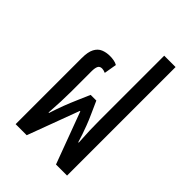

<svg xmlns="http://www.w3.org/2000/svg" viewBox="-219 -838 932 932"><g transform="rotate(45 246.5 -372.5)"><path d="M68 0V-454Q68 -496 80 -518.5Q92 -541 112.5 -549.5Q133 -558 158 -558Q172 -558 185.5 -555.5Q199 -553 209 -547L198 -482Q191 -485 185 -486.5Q179 -488 174 -488Q158 -488 152.5 -476Q147 -464 147 -442V-298Q147 -267 145.5 -233.5Q144 -200 141 -153H144Q158 -196 170 -227.5Q182 -259 199 -298L225 -358H264L290 -300Q306 -265 315.5 -239.5Q325 -214 332 -194Q339 -174 345 -153H348Q345 -200 344 -233.5Q343 -267 343 -298V-745H421V0H345L246 -266H243L144 0Z"/></g></svg>

Font: Noto Sans Thai ExtraCondensed
Style: Regular
Weight: 400
Width: 2
Designer: Monotype Design Team
Foundry: Monotype Imaging Inc.
Version: Version 2.002